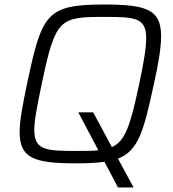

<svg xmlns="http://www.w3.org/2000/svg" viewBox="-20 -716 769 851"><path d="M662 -343C683 -437 694 -505 694 -556C694 -672 632 -696 444 -696C185 -696 166 -656 100 -345C80 -250 67 -181 67 -131C67 -15 130 8 318 8C368 8 409 6 443 1L503 115H571V113L503 -13C594 -48 617 -136 662 -343ZM476 -64 393 -218H327L416 -50C389 -47 357 -47 318 -47C184 -47 132 -50 132 -140C132 -184 145 -248 165 -344C226 -635 244 -641 444 -641C578 -641 628 -638 628 -547C628 -502 617 -438 597 -344C558 -161 536 -91 476 -64Z"/></svg>

Font: Saira UNSAM Light Italic
Style: Regular
Weight: 300
Italic angle: -12°
Designer: Hector Gatti with collaboration of the Omnibus-Type team
Foundry: Omnibus-Type
Version: Version 0.072;PS 000.072;hotconv 1.0.88;makeotf.lib2.5.64775